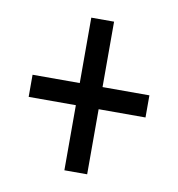

<svg xmlns="http://www.w3.org/2000/svg" viewBox="-61 -644 540 581"><g transform="rotate(10 209.5 -353.5)"><path d="M244 -387H388V-319H244V-119H174V-319H29V-387H174V-588H244Z"/></g></svg>

Font: Noto Sans Display ExtraCondensed
Style: Regular
Weight: 400
Width: 2
Version: Version 2.003